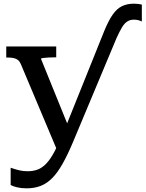

<svg xmlns="http://www.w3.org/2000/svg" viewBox="-20 -791 792 1045"><path d="M368 -64 345 -12 293 32 93 -443Q87 -457 77.5 -464.5Q68 -472 54 -475Q40 -478 20 -478H14V-538H286V-479H281Q262 -479 244.5 -478Q227 -477 215 -475.5Q203 -474 203 -471ZM546 -619Q570 -678 593 -711Q616 -744 644 -757.5Q672 -771 709 -771Q722 -771 733.5 -769.5Q745 -768 752 -766V-674Q742 -679 731.5 -681.5Q721 -684 708 -684Q689 -684 673.5 -674.5Q658 -665 644.5 -643Q631 -621 614 -583L377 -17Q348 52 320.5 100.5Q293 149 264.5 178Q236 207 202 220.5Q168 234 125 234Q96 234 73 228.5Q50 223 38 216V122Q42 123 55 127.5Q68 132 87.5 136.5Q107 141 130 141Q156 141 179 134Q202 127 224 107Q246 87 268 49.5Q290 12 313 -49L327 -74Z"/></svg>

Font: Roboto Serif 20pt Medium
Style: Regular
Weight: 500
Version: Version 1.008